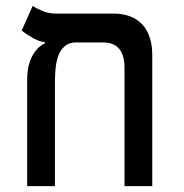

<svg xmlns="http://www.w3.org/2000/svg" viewBox="-20 -632 626 652"><path d="M497.1 -444.3V0H402.8V-401.9Q402.8 -487.8 330.1 -487.8H145Q118.2 -487.8 93.8 -501.7Q69.3 -515.6 53.7 -528.3L90.8 -611.8Q102.1 -604 123.5 -595Q145 -585.9 168.5 -585.9H364.7Q428.7 -585.9 462.9 -549.3Q497.1 -512.7 497.1 -444.3ZM132.3 -484.4V-521L241.7 -488.3Q214.4 -488.3 199 -474.4Q183.6 -460.4 176.8 -439Q169.9 -417.5 168.2 -393.8Q166.5 -370.1 166.5 -350.1V0H72.3V-359.4Q72.3 -410.2 89.6 -441.9Q106.9 -473.6 132.3 -484.4Z"/></svg>

Font: Cascadia Code
Style: Regular
Weight: 400
Monospace: yes
Designer: Aaron Bell
Foundry: Saja Typeworks
Version: Version 2106.017